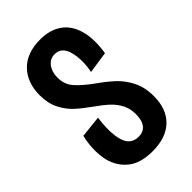

<svg xmlns="http://www.w3.org/2000/svg" viewBox="-177 -595 664 664"><g transform="rotate(-45 155.0 -263.5)"><path d="M26.3 -196.7 106.7 -205.3Q97.3 -141.7 108.7 -100.3Q120 -59 159.7 -59Q183 -59 195.5 -74.8Q208 -90.7 208 -121Q208 -148 197.5 -168.7Q187 -189.3 169.2 -206.3Q151.3 -223.3 120.3 -245Q89 -267.3 68.3 -286.5Q47.7 -305.7 33.2 -334.3Q18.7 -363 18.7 -402.3Q18.7 -464.3 54.7 -501.2Q90.7 -538 156 -538Q204 -538 235.3 -515.8Q266.7 -493.7 278.8 -450.7Q291 -407.7 281.3 -346L201.3 -334Q211.3 -385 200.8 -425.8Q190.3 -466.7 155.3 -466.7Q133.3 -466.7 119.3 -448.5Q105.3 -430.3 105.3 -402.3Q105.3 -369.3 124.7 -346.7Q144 -324 183.7 -295.3Q217.3 -271.7 240.8 -249.7Q264.3 -227.7 280.2 -195.8Q296 -164 296 -121Q296 -58.7 260.2 -24Q224.3 10.7 157.7 10.7Q96 10.7 62.7 -19.2Q29.3 -49 21.5 -96Q13.7 -143 26.3 -196.7Z"/></g></svg>

Font: Bricolage Grotesque 96pt Condensed ExBd
Style: Regular
Weight: 800
Width: 3
Designer: Mathieu Triay
Foundry: Atelier Triay
Version: Version 1.001;Glyphs 3.2 (3207)